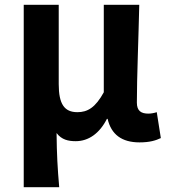

<svg xmlns="http://www.w3.org/2000/svg" viewBox="-20 -580 704 801"><path d="M79 201H227C220 120 217 66 216 -25C237 3 265 9 296 9C349 9 395 -23 426 -84H429C444 -19 488 14 562 14C605 14 630 6 651 -4L634 -112C622 -108 609 -106 599 -106C569 -106 551 -117 551 -152C551 -257 558 -423 561 -560H413V-195C378 -131 345 -112 303 -112C249 -112 225 -145 225 -229V-560H79Z"/></svg>

Font: Noto Sans KR Bold
Style: Regular
Weight: 700
Designer: Ryoko NISHIZUKA  (kana & ideographs); Paul D. Hunt (Latin, Greek & Cyrillic); Wenlong ZHANG  (bopomofo); Sandoll Communi
Foundry: Adobe Systems Incorporated
Version: Version 1.004;PS 1.004;hotconv 1.0.82;makeotf.lib2.5.63406